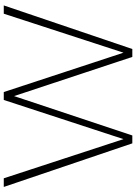

<svg xmlns="http://www.w3.org/2000/svg" viewBox="132 -872 739 1044"><g transform="rotate(-90 502.0 -349.5)"><path d="M950 -699H995L758 0H715L502 -643L288 0H245L8 -699H55L268 -48L481 -699H524L738 -48Z"/></g></svg>

Font: Gontserrat ExtraLight
Style: Regular
Weight: 275
Designer: Julieta Ulanovsky
Foundry: Julieta Ulanovsky
Version: Version 6.001